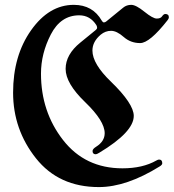

<svg xmlns="http://www.w3.org/2000/svg" viewBox="-20 -738 706 780"><path d="M279.8 -718.3Q356.9 -718.3 393.6 -653.8Q397.5 -647 402.1 -647Q406.7 -647 411.1 -650.4L480.5 -707Q494.1 -718.3 513.2 -718.3Q532.2 -718.3 566.7 -690.4Q601.1 -662.6 616.7 -662.6Q632.3 -662.6 638.2 -671.4Q645 -681.2 651.4 -681.2Q666 -681.2 666 -667.5Q666 -662.6 660.6 -655.8Q587.9 -563 549.3 -563Q510.7 -563 482.4 -587.9Q454.1 -612.8 431.2 -612.8Q408.2 -612.8 389.2 -597.2Q355.5 -568.8 355.5 -532.7Q355.5 -478.5 431.2 -405.8Q523.4 -316.4 523.4 -267.1Q523.4 -201.7 382.8 -117.2Q373 -111.3 369.1 -111.3Q356 -111.3 356 -124.5Q356 -132.8 370.1 -141.6Q405.3 -163.6 405.3 -196.8Q405.3 -246.6 325.9 -323Q246.6 -399.4 246.6 -458Q246.6 -516.6 306.2 -564.9L369.1 -616.2Q374.5 -620.6 374.5 -625.5Q374.5 -630.4 371.6 -635.7Q346.2 -675.8 301.8 -675.8Q226.6 -675.8 186.5 -598.1Q146.5 -520.5 146.5 -439Q146.5 -284.2 236.1 -169.2Q325.7 -54.2 477.5 -54.2Q559.6 -54.2 615.2 -85.9Q622.1 -89.8 626 -89.8Q639.2 -89.8 639.2 -74.7Q639.2 -68.4 628.9 -62Q493.7 22 381.8 22Q218.8 22 126 -95Q33.2 -211.9 33.2 -361.8Q33.2 -511.7 106.2 -615Q179.2 -718.3 279.8 -718.3Z"/></svg>

Font: UnifrakturMaguntia18
Style: Book
Weight: 400
Designer: j. 'mach' wust, Gerrit Ansmann, Georg Duffner, based on a font by Peter Wiegel, original typeface by Carl Albert Fahrenw
Version: Version 2017-03-19